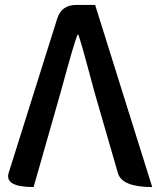

<svg xmlns="http://www.w3.org/2000/svg" viewBox="-20 -757 636 777"><path d="M116 0Q-2 0 15 -57L211 -680Q228 -737 288 -737H365L596 0Q473 0 457 -57L363 -382Q355 -412 333 -493Q311 -575 301 -605Q296 -623 293 -615Q282 -591 225 -382L116 0Z"/></svg>

Font: Swei Half Moon CJK SC
Style: Medium
Weight: 500
Version: Version 2.071